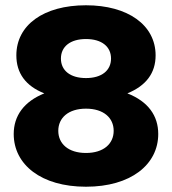

<svg xmlns="http://www.w3.org/2000/svg" viewBox="-20 -698 652 728"><path d="M306 10C476 10 580 -74 580 -190C580 -259 542 -313 463 -344C534 -373 570 -421 570 -488C570 -603 465 -678 306 -678C145 -678 42 -603 42 -488C42 -421 77 -372 148 -344C71 -313 32 -259 32 -190C32 -74 136 10 306 10ZM306 -118C239 -118 201 -153 201 -202C201 -251 239 -286 306 -286C373 -286 411 -251 411 -202C411 -153 373 -118 306 -118ZM306 -402C246 -402 211 -431 211 -476C211 -521 246 -550 306 -550C366 -550 401 -521 401 -476C401 -431 366 -402 306 -402Z"/></svg>

Font: Gantari ExtraBold
Style: Regular
Weight: 800
Designer: Anugrah Pasau
Foundry: Lafontype
Version: Version 1.000